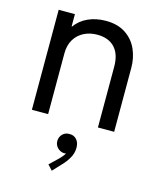

<svg xmlns="http://www.w3.org/2000/svg" viewBox="-118 -608 793 960"><g transform="rotate(15 279.0 -128.0)"><path d="M67.4 -517.6H151.4V-454.1H153.8Q178.7 -488.8 219.5 -507.1Q260.3 -525.4 310.5 -525.4Q372.6 -525.4 413.6 -497.8Q454.6 -470.2 473.9 -426Q493.2 -381.8 493.2 -332V0H409.2V-314.5Q409.2 -379.4 377.2 -413.3Q345.2 -447.3 287.1 -447.3Q248.5 -447.3 217.8 -431.6Q187 -416 169.2 -386.2Q151.4 -356.4 151.4 -314.5V0H67.4ZM217.8 242.2 257.8 204.1Q280.8 182.1 288.6 167Q283.7 168 280.3 168Q268.1 168 256.6 161.6Q245.1 155.3 237.8 143.8Q230.5 132.3 230.5 118.2Q230.5 96.2 245.1 81.8Q259.8 67.4 280.3 68.4Q303.2 67.4 317.6 83.3Q332 99.1 332 126Q332 154.8 316.9 180.4Q301.8 206.1 284.2 223.6L242.2 268.6Z"/></g></svg>

Font: Reddit Sans Fudge
Style: Regular
Weight: 400
Designer: Stephen Hutchings
Foundry: Reddit
Version: Version 1.011